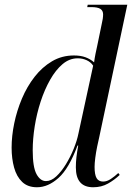

<svg xmlns="http://www.w3.org/2000/svg" viewBox="-20 -780 557 810"><path d="M136 10Q97 10 73.5 -12.5Q50 -35 39.5 -73Q29 -111 29 -157Q29 -206 40 -259.5Q51 -313 72.5 -364Q94 -415 126 -456Q158 -497 199.5 -521.5Q241 -546 292 -546Q320 -546 340.5 -538.5Q361 -531 377 -517Q379 -534 383 -553.5Q387 -573 390 -586L409 -678Q412 -690 413.5 -700.5Q415 -711 415 -719Q415 -735 403.5 -742.5Q392 -750 365 -750H348L350 -760H517L399 -203Q395 -186 390 -162Q385 -138 382 -114.5Q379 -91 379 -76Q379 -43 387.5 -28.5Q396 -14 415 -14Q431 -14 447.5 -25Q464 -36 479 -50L485 -42Q463 -21 435.5 -5.5Q408 10 373 10Q300 10 300 -74Q300 -96 302.5 -117.5Q305 -139 310 -166H307Q271 -69 227 -29.5Q183 10 136 10ZM174 -16Q196 -16 217.5 -36Q239 -56 258 -87Q277 -118 291 -152.5Q305 -187 311 -217L373 -503Q363 -518 345.5 -526Q328 -534 308 -534Q273 -534 244 -509.5Q215 -485 191.5 -443.5Q168 -402 151.5 -351.5Q135 -301 126.5 -247.5Q118 -194 118 -146Q118 -75 134 -45.5Q150 -16 174 -16Z"/></svg>

Font: Noto Serif Display Condensed
Style: Italic
Weight: 400
Width: 3
Italic angle: -12°
Designer: Monotype Design Team
Foundry: Monotype Imaging Inc.
Version: Version 2.009